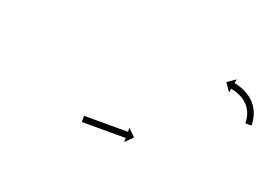

<svg xmlns="http://www.w3.org/2000/svg" viewBox="-54 -684 853 585"><g transform="rotate(20 372.5 -391.5)"><path d="M702.5 -424.5C702.5 -424 702.5 -423.5 702.5 -423L722.5 -423C722.5 -423.6 722.5 -424.2 722.5 -424.7C722.5 -424.7 722.5 -424.7 722.5 -424.8C722.5 -424.8 722.5 -424.8 722.5 -424.8C722.5 -426.4 722.4 -428 722.3 -429.6C722.3 -429.6 722.3 -429.7 722.3 -429.7C722.3 -429.7 722.3 -429.8 722.3 -429.8C722.2 -432.2 722 -434.7 721.7 -437.2C721.7 -437.2 721.7 -437.2 721.7 -437.3C721.7 -437.4 721.7 -437.4 721.7 -437.4C721.3 -440.6 720.8 -443.7 720.2 -446.8C720.2 -446.8 720.2 -446.9 720.2 -446.9C720.1 -447 720.1 -447.1 720.1 -447.1C719.3 -450.7 718.4 -454.3 717.3 -457.8C717.3 -457.8 717.3 -457.9 717.2 -458C717.2 -458.1 717.2 -458.2 717.2 -458.2C715.8 -462 714.3 -465.8 712.6 -469.5C712.6 -469.5 712.6 -469.6 712.5 -469.7C712.5 -469.8 712.4 -469.9 712.4 -469.9C710.5 -473.8 708.3 -477.5 706 -481.2C706 -481.2 705.9 -481.3 705.9 -481.4C705.8 -481.5 705.7 -481.6 705.7 -481.6C703.1 -485.2 700.4 -488.7 697.4 -492.1C697.4 -492.1 697.3 -492.2 697.3 -492.2C697.2 -492.3 697.1 -492.4 697.1 -492.4C694 -495.7 690.7 -498.8 687.3 -501.7C687.3 -501.7 687.2 -501.8 687.1 -501.8C687 -501.9 686.9 -502 686.9 -502C683.4 -504.7 679.8 -507.3 676.1 -509.7C676.1 -509.7 676 -509.7 675.9 -509.8C675.8 -509.8 675.7 -509.9 675.7 -509.9C672.1 -512 668.4 -514.1 664.6 -515.9C664.6 -515.9 664.6 -516 664.5 -516C664.4 -516 664.3 -516.1 664.3 -516.1C660.9 -517.7 657.3 -519.1 653.8 -520.5C653.8 -520.5 653.7 -520.5 653.6 -520.6C653.6 -520.6 653.5 -520.6 653.5 -520.6C650.4 -521.7 647.3 -522.7 644.2 -523.6C644.2 -523.6 644.1 -523.7 644.1 -523.7C644 -523.7 644 -523.7 644 -523.7C641.5 -524.4 639.1 -525 636.6 -525.6C636.6 -525.6 636.6 -525.6 636.5 -525.6C636.5 -525.6 636.4 -525.6 636.4 -525.6C634.8 -526 633.2 -526.3 631.6 -526.7C631.6 -526.7 631.6 -526.7 631.6 -526.7C631.6 -526.7 631.6 -526.7 631.6 -526.7C631 -526.8 630.4 -526.9 629.9 -527L632.3 -539.9L605.2 -521.4L623.8 -494.4L626.2 -507.3C626.7 -507.2 627.3 -507.1 627.8 -507C627.8 -507 627.8 -507 627.8 -507C627.7 -507 627.7 -507 627.7 -507C629.2 -506.7 630.7 -506.4 632.1 -506.1C632.1 -506.1 632.1 -506.1 632 -506.1C632 -506.1 632 -506.1 632 -506.1C634.2 -505.6 636.4 -505 638.7 -504.4C638.7 -504.4 638.6 -504.4 638.6 -504.4C638.5 -504.5 638.5 -504.5 638.5 -504.5C641.3 -503.6 644.1 -502.7 646.9 -501.7C646.9 -501.7 646.8 -501.8 646.7 -501.8C646.7 -501.8 646.6 -501.8 646.6 -501.8C649.8 -500.6 652.9 -499.3 656.1 -497.9C656.1 -497.9 656 -497.9 655.9 -497.9C655.8 -498 655.7 -498 655.7 -498C659.1 -496.4 662.3 -494.6 665.5 -492.7C665.5 -492.7 665.4 -492.7 665.4 -492.8C665.3 -492.8 665.2 -492.9 665.2 -492.9C668.4 -490.8 671.6 -488.6 674.6 -486.2C674.6 -486.2 674.5 -486.3 674.4 -486.3C674.3 -486.4 674.3 -486.5 674.3 -486.5C677.2 -484 680 -481.3 682.7 -478.5C682.7 -478.5 682.6 -478.6 682.5 -478.7C682.5 -478.8 682.4 -478.9 682.4 -478.9C684.9 -476 687.2 -473.1 689.4 -470C689.4 -470 689.4 -470.1 689.3 -470.2C689.2 -470.3 689.2 -470.4 689.2 -470.4C691.1 -467.3 693 -464.1 694.6 -460.9C694.6 -460.9 694.6 -461 694.5 -461.1C694.5 -461.2 694.4 -461.3 694.4 -461.3C695.8 -458.1 697.1 -454.9 698.3 -451.6C698.3 -451.6 698.3 -451.7 698.2 -451.8C698.2 -451.9 698.2 -452 698.2 -452C699.1 -448.9 699.9 -445.9 700.6 -442.7C700.6 -442.7 700.6 -442.8 700.6 -442.9C700.5 -443 700.5 -443.1 700.5 -443.1C701 -440.4 701.5 -437.6 701.8 -434.9C701.8 -434.9 701.8 -434.9 701.8 -435C701.8 -435.1 701.8 -435.1 701.8 -435.1C702 -432.9 702.2 -430.8 702.4 -428.6C702.4 -428.6 702.4 -428.6 702.4 -428.7C702.4 -428.7 702.4 -428.7 702.4 -428.7C702.4 -427.3 702.5 -425.9 702.5 -424.4C702.5 -424.4 702.5 -424.5 702.5 -424.5C702.5 -424.5 702.5 -424.5 702.5 -424.5ZM234.6 -276.5C234.1 -276.5 233.5 -276.5 233 -276.5V-256.5C233.5 -256.5 234.1 -256.5 234.6 -256.5C236.1 -256.5 237.6 -256.5 239.1 -256.5C241.5 -256.5 243.8 -256.5 246.2 -256.5C249.2 -256.5 252.2 -256.5 255.3 -256.5C258.9 -256.5 262.5 -256.5 266.1 -256.5C270.1 -256.5 274.1 -256.5 278.1 -256.5C282.4 -256.5 286.7 -256.5 291 -256.5C295.4 -256.5 299.8 -256.5 304.2 -256.5C308.7 -256.5 313.1 -256.5 317.5 -256.5C321.8 -256.5 326.1 -256.5 330.4 -256.5C334.4 -256.5 338.4 -256.5 342.4 -256.5C346 -256.5 349.6 -256.5 353.2 -256.5C356.3 -256.5 359.3 -256.5 362.3 -256.5C364.7 -256.5 367 -256.5 369.4 -256.5C370.9 -256.5 372.4 -256.5 373.9 -256.5C374.4 -256.5 375 -256.5 375.5 -256.5V-243.3L398.7 -266.5L375.5 -289.7V-276.5C375 -276.5 374.4 -276.5 373.9 -276.5C372.4 -276.5 370.9 -276.5 369.4 -276.5C367 -276.5 364.7 -276.5 362.3 -276.5C359.3 -276.5 356.3 -276.5 353.2 -276.5C349.6 -276.5 346 -276.5 342.4 -276.5C338.4 -276.5 334.4 -276.5 330.4 -276.5C326.1 -276.5 321.8 -276.5 317.5 -276.5C313.1 -276.5 308.7 -276.5 304.2 -276.5C299.8 -276.5 295.4 -276.5 291 -276.5C286.7 -276.5 282.4 -276.5 278.1 -276.5C274.1 -276.5 270.1 -276.5 266.1 -276.5C262.5 -276.5 258.9 -276.5 255.3 -276.5C252.2 -276.5 249.2 -276.5 246.2 -276.5C243.8 -276.5 241.5 -276.5 239.1 -276.5C237.6 -276.5 236.1 -276.5 234.6 -276.5Z"/></g></svg>

Font: FRB American Cursive Just Arrows Extrabold
Style: Bold Italic
Weight: 800
Italic angle: -25°
Version: Version 2.0;Modular Font Editor K font №1